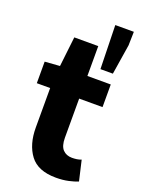

<svg xmlns="http://www.w3.org/2000/svg" viewBox="-148 -838 679 917"><g transform="rotate(20 191.5 -379.0)"><path d="M256.1 12Q164.4 12 124.4 -41.4Q84.4 -94.8 84.4 -180.6V-381H16.6V-490.5L92.6 -496L110 -647.8H231.8V-496H350.6V-381H231.8V-182.2Q231.8 -140.4 249.3 -121.9Q266.9 -103.5 295.7 -103.5Q308.2 -103.5 320.3 -105.2Q332.5 -107 342.8 -111.3L366.6 -8.4Q347.6 -0.6 319.4 5.7Q291.1 12 256.1 12ZM279.2 -548 273.9 -770.1H368.2L366.5 -700.7L342.4 -548Z"/></g></svg>

Font: Source Sans 3 Variable
Style: Regular
Weight: 200
Designer: Paul D. Hunt
Foundry: Adobe Systems Incorporated
Version: Version 3.026